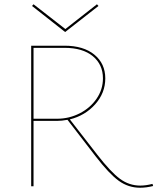

<svg xmlns="http://www.w3.org/2000/svg" viewBox="-20 -872 737 899"><path d="M285 -722 130 -844 137 -852 286 -736 434 -852 441 -844ZM697 -1Q665 7 636 7Q581 7 536 -25.5Q491 -58 427 -141L296 -311Q269 -306 247 -306H137V0H126V-658H282Q371 -658 422 -616Q473 -574 473 -505Q473 -437 426 -384Q379 -331 307 -313L436 -147Q499 -66 542 -34.5Q585 -3 637 -3Q663 -3 694 -11ZM247 -316Q303 -316 352.5 -341Q402 -366 432 -409.5Q462 -453 462 -505Q462 -570 414.5 -609Q367 -648 282 -648H137V-316Z"/></svg>

Font: Ysabeau SC Hairline
Style: Regular
Weight: 100
Designer: Christian Thalmann (Catharsis Fonts)
Version: Version 0.003